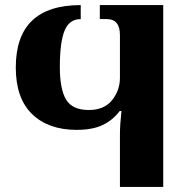

<svg xmlns="http://www.w3.org/2000/svg" viewBox="-20 -734 745 754"><path d="M451 0H621V-714H372V-659H400Q451 -659 451 -596V-429Q451 -379 420 -340.5Q389 -302 329 -302Q264 -302 239.5 -343Q215 -384 215 -471Q215 -568 233.5 -613.5Q252 -659 297 -659V-714Q42 -714 42 -469Q42 -348 106 -286Q170 -224 281 -224Q343 -224 383 -243Q423 -262 450 -298H457Q451 -244 451 -206Z"/></svg>

Font: Noto Serif Georgian SemiCondensed Extra
Style: Regular
Weight: 800
Width: 4
Designer: Monotype Design Team
Foundry: Monotype Imaging Inc.
Version: Version 1.901